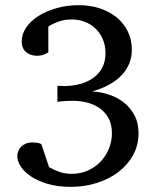

<svg xmlns="http://www.w3.org/2000/svg" viewBox="-20 -707 603 743"><path d="M516.1 -190.9Q516.1 -145.5 495.4 -107.4Q474.6 -69.3 439 -42Q403.3 -14.6 355.7 0.7Q308.1 16.1 253.9 16.1Q203.1 16.1 164.6 4.6Q126 -6.8 99.9 -24.4Q73.7 -42 60.3 -62.7Q46.9 -83.5 46.9 -102.1Q46.9 -112.3 50.5 -121.8Q54.2 -131.3 61.5 -138.9Q68.8 -146.5 79.8 -151.1Q90.8 -155.8 106 -155.8Q111.8 -155.8 122.8 -154.5Q133.8 -153.3 140.1 -148.9L169.9 -60.1Q189.5 -48.8 211.2 -41.5Q232.9 -34.2 256.8 -34.2Q292 -34.2 320.8 -47.4Q349.6 -60.5 370.1 -82.5Q390.6 -104.5 401.9 -132.6Q413.1 -160.6 413.1 -190.9Q413.1 -227.5 398.9 -251.7Q384.8 -275.9 362.8 -290.3Q340.8 -304.7 314.5 -310.8Q288.1 -316.9 263.2 -316.9Q250 -316.9 238.8 -316.4Q227.5 -315.9 219.2 -314.9Q210 -314 202.1 -313V-375Q203.6 -375 211.9 -374.5Q220.2 -374 228 -374Q259.3 -374 288.3 -381.6Q317.4 -389.2 339.6 -404.5Q361.8 -419.9 375 -443.8Q388.2 -467.8 388.2 -501Q388.2 -532.2 377.2 -556.6Q366.2 -581.1 348.1 -597.9Q330.1 -614.7 306.2 -623.3Q282.2 -631.8 256.8 -631.8Q236.8 -631.8 220.2 -627.4Q203.6 -623 191.9 -617.7Q177.7 -611.8 167 -604V-503.9Q164.1 -502.4 152.3 -496.8Q140.6 -491.2 122.1 -491.2Q113.3 -491.2 103 -493.9Q92.8 -496.6 84 -502.9Q75.2 -509.3 69.6 -520Q64 -530.8 64 -546.9Q64 -575.2 81.5 -600.8Q99.1 -626.5 129.4 -645.5Q159.7 -664.6 200 -675.8Q240.2 -687 285.2 -687Q328.6 -687 366 -674.8Q403.3 -662.6 430.9 -640.1Q458.5 -617.7 474.4 -585.7Q490.2 -553.7 490.2 -514.2Q490.2 -457.5 450.4 -415.8Q410.6 -374 335.9 -353Q367.2 -351.6 399.4 -341.6Q431.6 -331.5 457.5 -311.8Q483.4 -292 499.8 -262Q516.1 -231.9 516.1 -190.9Z"/></svg>

Font: Charis SIL APac
Style: Regular
Weight: 400
Foundry: SIL International
Version: Version 5.000